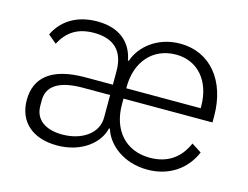

<svg xmlns="http://www.w3.org/2000/svg" viewBox="-79 -651 1021 790"><g transform="rotate(15 431.5 -256.0)"><path d="M375 -245V-149C375 -80 308 -37 226 -37C155 -37 109 -69 109 -128V-152C109 -209 153 -244 255 -245ZM432 -289V-294C432 -402 496 -476 595 -476C687 -476 749 -405 749 -297V-289ZM599 -38C494 -38 432 -113 432 -220V-245H811V-272C811 -422 728 -524 600 -524C501 -524 433 -463 413 -401H409C399 -459 357 -524 247 -524C153 -524 96 -479 68 -421L104 -391C133 -446 176 -475 246 -475C330 -475 375 -432 375 -347V-289H257C111 -289 49 -230 49 -137C49 -44 113 12 217 12C323 12 393 -49 406 -111H410C429 -48 499 12 602 12C694 12 764 -37 796 -113L754 -140C725 -73 673 -38 599 -38Z"/></g></svg>

Font: IBM Plex Arabic Light
Style: Regular
Weight: 300
Designer: Mike Abbink, Paul van der Laan, Pieter van Rosmalen, Wael Morcos, Khajak Apelian
Foundry: Bold Monday
Version: Version 1.0